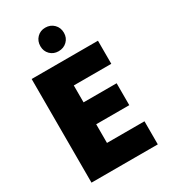

<svg xmlns="http://www.w3.org/2000/svg" viewBox="-222 -1029 993 1131"><g transform="rotate(-30 274.0 -463.5)"><path d="M252 -548V-433H477V-284H252V-157H507V0H56V-705H507V-548ZM276 -767Q242 -767 219.5 -789.5Q197 -812 197 -846Q197 -881 219.5 -904Q242 -927 276 -927Q311 -927 334 -904Q357 -881 357 -846Q357 -812 334 -789.5Q311 -767 276 -767Z"/></g></svg>

Font: Fz Poppins ExtBd
Style: Regular
Weight: 800
Designer: Ninad Kale (Devanagari), Jonny Pinhorn (Latin)
Foundry: Indian Type Foundry
Version: Vit hóa bi Vntype.Com & FontZin.Com